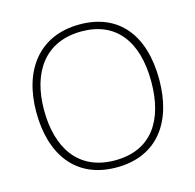

<svg xmlns="http://www.w3.org/2000/svg" viewBox="-107 -835 972 955"><g transform="rotate(-15 379.5 -357.5)"><path d="M696 -358C696 -588 584 -725 384 -725C175 -725 63 -575 63 -359C63 -142 168 10 379 10C591 10 696 -142 696 -358ZM103 -359C103 -552 195 -689 384 -689C560 -689 655 -567 655 -358C655 -160 569 -26 380 -26C192 -26 103 -163 103 -359Z"/></g></svg>

Font: Noto Sans Malayalam ExtraLight
Style: Regular
Weight: 200
Designer: Jelle Bosma - Monotype Design Team
Foundry: Monotype Imaging Inc.
Version: Version 2.104